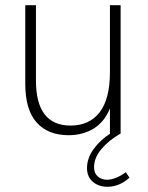

<svg xmlns="http://www.w3.org/2000/svg" viewBox="-20 -513 567 737"><path d="M77 -191V-493H118V-204Q118 -31 251 -31Q323 -31 362.5 -82Q402 -133 402 -237V-493H443V0H442Q397 26 369 59.5Q341 93 341 129Q341 152 355.5 164.5Q370 177 391 177Q407 177 426.5 169Q446 161 463 148L477 169Q438 204 392 204Q359 204 336.5 185Q314 166 314 132Q314 94 339.5 59Q365 24 403 0H402V-97Q381 -45 339.5 -19.5Q298 6 243 6Q164 6 120.5 -43Q77 -92 77 -191Z"/></svg>

Font: Hanken Grotesk ExtraLight
Style: Regular
Weight: 200
Designer: Alfredo Marco Pradil
Foundry: Hanken Design Co.
Version: Version 3.014